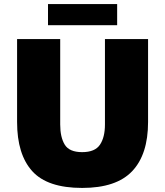

<svg xmlns="http://www.w3.org/2000/svg" viewBox="-20 -912 812 944"><path d="M64 -720H276V-300Q276 -237 298.5 -200.5Q321 -164 384 -164Q447 -164 471.5 -200.5Q496 -237 496 -300V-720H708V-312Q708 -153 630 -70.5Q552 12 384 12Q213 12 138.5 -70.5Q64 -153 64 -312ZM216 -892H556V-788H216Z"/></svg>

Font: Kufam Black
Style: Regular
Weight: 900
Designer: Wael Morcos, Artur Schmal
Foundry: Original Type
Version: Version 1.301; ttfautohint (v1.8.3)